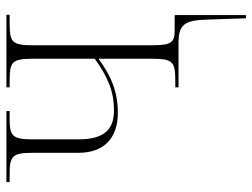

<svg xmlns="http://www.w3.org/2000/svg" viewBox="-114 -462 786 598"><g transform="rotate(-90 279.0 -163.0)"><path d="M517 91 521 210H531V-12H486C447 -12 437 -19 437 -82V-452C437 -520 446 -526 509 -526H532V-536H306V-526H323C386 -526 395 -520 395 -452V-261C337 -219 292 -201 234 -201C173 -201 144 -234 144 -311V-456C144 -519 156 -526 209 -526H232V-536H11V-526H36C91 -526 102 -518 102 -456V-312C102 -234 146 -189 226 -189C293 -189 341 -210 395 -249V-83C395 -15 385 -10 321 -10H306V0H441C501 0 515 16 517 91Z"/></g></svg>

Font: Noto Serif Display SemiCondensed ExtraLight
Style: Regular
Weight: 200
Width: 4
Designer: Monotype Design Team
Foundry: Monotype Imaging Inc.
Version: Version 2.009